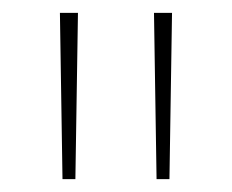

<svg xmlns="http://www.w3.org/2000/svg" viewBox="-20 -734 360 298"><path d="M101 -714 97 -456H77L73 -714ZM247 -714 243 -456H223L219 -714Z"/></svg>

Font: Noto Sans Thai Thin
Style: Regular
Weight: 250
Designer: Monotype Design Team
Foundry: Monotype Imaging Inc.
Version: Version 2.001